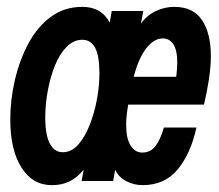

<svg xmlns="http://www.w3.org/2000/svg" viewBox="-20 -528 640 560"><path d="M131 12Q75 12 42.5 -39.5Q10 -91 10 -179Q10 -237 23.5 -295Q37 -353 63 -401.5Q89 -450 128.5 -479Q168 -508 220 -508Q276 -508 300 -462L306 -496H398L391 -459Q408 -483 434 -495.5Q460 -508 488 -508Q544 -508 569.5 -469Q595 -430 595 -365Q595 -333 589 -294.5Q583 -256 575 -223H354Q348 -190 348 -164Q348 -124 361 -103.5Q374 -83 395 -83Q419 -83 433.5 -102Q448 -121 458 -156H553Q536 -79 498 -33.5Q460 12 396 12Q371 12 348.5 0.5Q326 -11 316 -33L310 0H218L224 -33Q205 -10 183 1Q161 12 131 12ZM370 -304H494Q497 -328 497 -346Q497 -382 485.5 -399Q474 -416 455 -416Q429 -416 406.5 -387Q384 -358 370 -304ZM163 -84Q188 -84 207.5 -105.5Q227 -127 241 -162Q255 -197 262.5 -237Q270 -277 270 -314Q270 -365 257.5 -388.5Q245 -412 220 -412Q195 -412 174.5 -391.5Q154 -371 140.5 -337.5Q127 -304 119.5 -264Q112 -224 112 -186Q112 -134 125.5 -109Q139 -84 163 -84Z"/></svg>

Font: DM Mono Medium
Style: Italic
Weight: 500
Italic angle: -10°
Designer: Colophon Foundry
Foundry: Colophon Foundry
Version: Version 1.000; ttfautohint (v1.8.2.53-6de2)